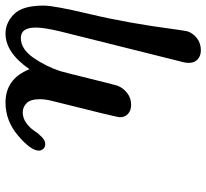

<svg xmlns="http://www.w3.org/2000/svg" viewBox="-46 -444 743 691"><g transform="rotate(-90 325.5 -98.5)"><path d="M128.9 -330.1Q128.9 -358.9 182.4 -404.5Q235.8 -450.2 301.8 -450.2Q387.7 -450.2 421.9 -363.8Q481 -449.7 549.8 -450.2Q588.9 -450.2 619.9 -419.7Q650.9 -389.2 650.9 -313Q650.9 -274.9 619.4 -143.1Q587.9 -11.2 564.9 163.1Q560.1 197.3 558.1 205.1Q551.3 225.1 533.2 239Q515.1 252.9 490.2 252.9Q470.2 252.9 457.5 241.5Q444.8 230 444.8 210.9Q444.8 194.8 450.2 178.2L558.1 -253.9Q572.3 -314 571.8 -341.8Q571.8 -395 534.2 -395Q494.1 -395 462.6 -349.1Q431.2 -303.2 415 -252.9Q409.2 -232.9 387.7 -145.5Q366.2 -58.1 362.8 -47.9Q355 -26.9 336.4 -12.5Q317.9 2 293.9 2Q273.9 2 261.5 -9Q249 -20 249 -39.1Q249 -48.8 307.1 -279.8Q314 -305.7 314 -326.2Q314 -360.4 299.6 -374.3Q285.2 -388.2 267.1 -388.2Q246.1 -388.2 228.5 -375.5Q210.9 -362.8 200.9 -347.4Q190.9 -332 178 -319.6Q165 -307.1 152.8 -307.1Q141.6 -307.1 135.3 -314.2Q128.9 -321.3 128.9 -330.1Z"/></g></svg>

Font: CMU Serif
Style: BoldItalic
Weight: 700
Italic angle: -14.04°
Version: Version 0.7.0